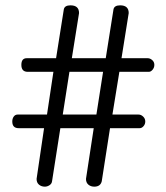

<svg xmlns="http://www.w3.org/2000/svg" viewBox="-20 -733 623 719"><path d="M244 -713Q276 -713 276 -684L249 -515H376L405 -698Q408 -713 430 -713Q462 -713 462 -684L435 -515H533Q542 -515 550 -508Q558 -501 558 -490Q558 -480 551.5 -472Q545 -464 537 -464H427L401 -304H499Q508 -304 516 -296.5Q524 -289 524 -278Q524 -268 517.5 -260.5Q511 -253 503 -253H392L361 -54Q356 -34 333 -34Q320 -34 311 -41.5Q302 -49 302 -63L331 -253H206L175 -55Q174 -45 165.5 -39.5Q157 -34 148 -34Q135 -34 126 -41.5Q117 -49 117 -63L145 -253H50Q26 -253 26 -278Q26 -289 31.5 -296.5Q37 -304 46 -304H156L180 -464H84Q60 -464 60 -490Q60 -515 80 -515H190L219 -698Q222 -713 244 -713ZM240 -464 215 -304H341L366 -464Z"/></svg>

Font: Dosis
Style: Regular
Weight: 400
Designer: Edgar Tolentino, Pablo Impallari, Igino Marini
Foundry: Edgar Tolentino, Pablo Impallari, Igino Marini
Version: Version 1.007